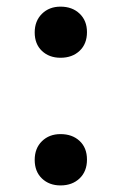

<svg xmlns="http://www.w3.org/2000/svg" viewBox="-20 -543 368 581"><path d="M163.1 -368.2Q128.9 -368.2 106.9 -388.9Q85 -409.7 85 -444.8Q85 -479.5 106.9 -501.2Q128.9 -522.9 163.1 -522.9Q198.7 -522.9 220.9 -501.7Q243.2 -480.5 243.2 -445.8Q243.2 -410.2 220.9 -389.2Q198.7 -368.2 163.1 -368.2ZM163.1 18.1Q128.9 18.1 106.9 -2.9Q85 -23.9 85 -59.1Q85 -94.2 106.9 -115.7Q128.9 -137.2 163.1 -137.2Q198.7 -137.2 220.9 -116.5Q243.2 -95.7 243.2 -60.1Q243.2 -24.4 220.9 -3.2Q198.7 18.1 163.1 18.1Z"/></svg>

Font: Literata Book Medium
Style: Regular
Weight: 500
Designer: Latin by Veronika Burian and Jose Scaglione. Greek by Irene Vlachou. Cyrillic by Vera Evstafieva
Foundry: TypeTogether
Version: Version 2.003;PS 002.003;hotconv 1.0.88;makeotf.lib2.5.64775